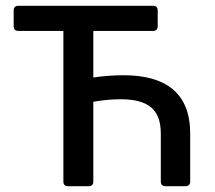

<svg xmlns="http://www.w3.org/2000/svg" viewBox="-20 -644 742 664"><path d="M407.2 -383.8C371.1 -383.8 335 -380.9 302.7 -376V-537.1H509.8C519.5 -537.1 525.4 -543 525.4 -552.7V-608.4C525.4 -618.2 519.5 -624 509.8 -624H43C33.2 -624 27.3 -618.2 27.3 -608.4V-552.7C27.3 -543 33.2 -537.1 43 -537.1H199.2V-15.6C199.2 -5.9 205.1 0 214.8 0H287.1C296.9 0 302.7 -5.9 302.7 -15.6V-292C330.1 -296.9 364.3 -300.8 396.5 -300.8C491.2 -300.8 536.1 -266.6 536.1 -182.6V-15.6C536.1 -5.9 542 0 551.8 0H622.1C631.8 0 637.7 -5.9 637.7 -15.6V-182.6C637.7 -325.2 549.8 -383.8 407.2 -383.8Z"/></svg>

Font: Ed Sans Neue Medium
Style: Regular
Weight: 500
Designer: Stephen Hutchings
Version: Version 1.004;PS 001.004;hotconv 1.0.88;makeotf.lib2.5.64775